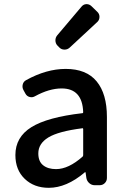

<svg xmlns="http://www.w3.org/2000/svg" viewBox="-20 -899 614 932"><path d="M216.8 12.7Q145.5 12.7 100.1 -30.8Q54.7 -74.2 54.7 -146.5Q54.7 -233.4 132.3 -281.7Q210 -330.1 379.9 -349.6Q383.8 -349.6 383.8 -354.5Q379.9 -469.7 279.3 -469.7Q218.8 -469.7 149.4 -431.6Q137.7 -424.8 124 -428.2Q110.4 -431.6 103.5 -444.3L93.8 -461.9Q86.9 -474.6 90.3 -488.8Q93.8 -502.9 106.4 -509.8Q205.1 -564.5 298.8 -564.5Q399.4 -564.5 449.2 -503.9Q499 -443.4 499 -331.1V-35.2Q499 -20.5 488.8 -10.3Q478.5 0 463.9 0H439.5Q424.8 0 413.6 -9.8Q402.3 -19.5 399.4 -34.2L395.5 -61.5Q394.5 -63.5 393.1 -63.5Q391.6 -63.5 390.6 -61.5Q302.7 12.7 216.8 12.7ZM252 -78.1Q312.5 -78.1 380.9 -138.7Q383.8 -141.6 383.8 -146.5V-272.5Q383.8 -277.3 379.9 -276.4Q263.7 -261.7 214.8 -231.9Q166 -202.1 166 -154.3Q166 -115.2 189.5 -96.7Q212.9 -78.1 252 -78.1ZM318.4 -668Q307.6 -658.2 293.9 -658.2Q293 -658.2 293 -658.2Q278.3 -658.2 268.6 -668L259.8 -676.8Q249 -687.5 249 -703.1Q249 -716.8 257.8 -727.5L376 -867.2Q384.8 -877.9 398.4 -878.9Q399.4 -878.9 400.4 -878.9Q413.1 -878.9 422.9 -870.1L453.1 -840.8Q462.9 -831.1 462.9 -817.4Q462.9 -802.7 453.1 -793Z"/></svg>

Font: Gen Jyuu GothicL Medium
Style: Regular
Weight: 500
Designer: [Source Han Sans]
Ryoko NISHIZUKA  (kana & ideographs); Paul D. Hunt (Latin, Greek & Cyrillic); Wenlong ZHANG  (bopomofo
Version: Version 1.002.20150607